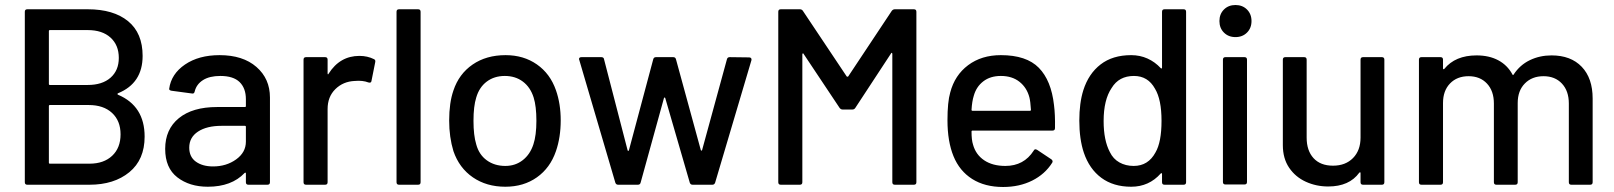

<svg xmlns="http://www.w3.org/2000/svg" viewBox="-20 -737 6439 766"><path d="M451 -359Q557 -314 557 -192Q557 -100 496 -50Q435 0 337 0H89Q79 0 79 -10V-690Q79 -700 89 -700H330Q433 -700 491 -652.5Q549 -605 549 -514Q549 -405 451 -365Q446 -362 451 -359ZM175 -613V-402Q175 -398 179 -398H330Q388 -398 421 -427Q454 -456 454 -506Q454 -557 421 -587Q388 -617 330 -617H179Q175 -617 175 -613ZM461 -201Q461 -255 427 -286.5Q393 -318 334 -318H179Q175 -318 175 -314V-88Q175 -84 179 -84H337Q394 -84 427.5 -115.5Q461 -147 461 -201Z M1057 -348V-10Q1057 0 1047 0H971Q961 0 961 -10V-45Q961 -50 956 -47Q904 8 809 8Q736 8 687.5 -29.5Q639 -67 639 -143Q639 -221 693.5 -265.5Q748 -310 846 -310H957Q961 -310 961 -314V-341Q961 -385 936 -409.5Q911 -434 859 -434Q816 -434 790 -417.5Q764 -401 757 -373Q755 -362 746 -364L664 -375Q654 -377 655 -383Q663 -442 718 -479.5Q773 -517 856 -517Q949 -517 1003 -470Q1057 -423 1057 -348ZM961 -172V-231Q961 -235 957 -235H864Q805 -235 770 -212Q735 -189 735 -148Q735 -111 761.5 -92Q788 -73 830 -73Q883 -73 922 -101Q961 -129 961 -172Z M1472 -501Q1479 -498 1477 -489L1462 -414Q1461 -405 1450 -408Q1427 -417 1395 -414Q1349 -412 1318 -381.5Q1287 -351 1287 -302V-10Q1287 0 1277 0H1201Q1191 0 1191 -10V-499Q1191 -509 1201 -509H1277Q1287 -509 1287 -499V-444Q1287 -441 1288.5 -440.5Q1290 -440 1291 -443Q1336 -514 1414 -514Q1446 -514 1472 -501Z M1572 -700H1648Q1658 -700 1658 -690V-10Q1658 0 1648 0H1572Q1562 0 1562 -10V-690Q1562 -700 1572 -700Z M1789 -134Q1772 -190 1772 -256Q1772 -327 1789 -376Q1811 -442 1865.5 -479.5Q1920 -517 1997 -517Q2069 -517 2122 -480Q2175 -443 2198 -377Q2217 -323 2217 -257Q2217 -189 2198 -134Q2175 -67 2122 -29.5Q2069 8 1996 8Q1921 8 1866.5 -29.5Q1812 -67 1789 -134ZM2108 -161Q2120 -197 2120 -255Q2120 -313 2109 -348Q2096 -389 2066 -411.5Q2036 -434 1994 -434Q1952 -434 1922 -411.5Q1892 -389 1880 -348Q1869 -313 1869 -255Q1869 -197 1880 -161Q1891 -120 1922 -97.5Q1953 -75 1996 -75Q2036 -75 2065.5 -98Q2095 -121 2108 -161Z M2290 -501Q2290 -509 2300 -509H2379Q2389 -509 2390 -500L2484 -137Q2485 -135 2486.5 -135Q2488 -135 2489 -137L2586 -500Q2588 -509 2597 -509H2666Q2675 -509 2677 -500L2776 -138Q2777 -136 2778.5 -136Q2780 -136 2781 -138L2880 -500Q2882 -509 2891 -509L2969 -508Q2974 -508 2976.5 -505Q2979 -502 2978 -497L2833 -8Q2830 0 2822 0H2743Q2735 0 2732 -8L2634 -346Q2633 -348 2631.5 -348Q2630 -348 2629 -346L2536 -9Q2534 0 2525 0H2446Q2438 0 2435 -8L2291 -498Z M3550 -700H3626Q3636 -700 3636 -690V-10Q3636 0 3626 0H3550Q3540 0 3540 -10V-522Q3540 -525 3538 -526Q3536 -527 3535 -524L3392 -306Q3388 -300 3380 -300H3342Q3335 -300 3330 -306L3186 -522Q3185 -525 3183 -524Q3181 -523 3181 -520V-10Q3181 0 3171 0H3095Q3085 0 3085 -10V-690Q3085 -700 3095 -700H3171Q3179 -700 3183 -694L3358 -432Q3359 -431 3361 -431Q3363 -431 3364 -432L3538 -694Q3543 -700 3550 -700Z M4189 -226Q4189 -216 4179 -216H3860Q3856 -216 3856 -212Q3856 -178 3862 -160Q3873 -120 3906.5 -97.5Q3940 -75 3991 -75Q4065 -75 4104 -136Q4108 -145 4118 -139L4175 -101Q4182 -95 4178 -88Q4149 -42 4098 -16.5Q4047 9 3982 9Q3909 9 3858.5 -23Q3808 -55 3784 -114Q3760 -173 3760 -257Q3760 -330 3771 -368Q3789 -437 3842.5 -477Q3896 -517 3973 -517Q4075 -517 4124.5 -466.5Q4174 -416 4185 -318Q4190 -280 4189 -226ZM3865 -355Q3858 -333 3856 -299Q3856 -295 3860 -295H4089Q4093 -295 4093 -299Q4091 -332 4087 -348Q4077 -387 4047.5 -410.5Q4018 -434 3973 -434Q3931 -434 3903 -412.5Q3875 -391 3865 -355Z M4626 -700H4702Q4712 -700 4712 -690V-10Q4712 0 4702 0H4626Q4616 0 4616 -10V-43Q4616 -45 4614.5 -46Q4613 -47 4611 -45Q4564 8 4493 8Q4422 8 4374 -27.5Q4326 -63 4304 -128Q4286 -182 4286 -256Q4286 -326 4302 -377Q4323 -443 4371 -480Q4419 -517 4493 -517Q4528 -517 4558 -503.5Q4588 -490 4611 -465Q4613 -463 4614.5 -464Q4616 -465 4616 -467V-690Q4616 -700 4626 -700ZM4614 -255Q4614 -340 4588 -383Q4560 -434 4504 -434Q4444 -434 4415 -386Q4383 -339 4383 -254Q4383 -177 4408 -130Q4421 -103 4446 -89Q4471 -75 4503 -75Q4561 -75 4590 -129Q4614 -170 4614 -255Z M4845 -653Q4845 -681 4863 -699Q4881 -717 4909 -717Q4937 -717 4955 -699Q4973 -681 4973 -653Q4973 -625 4955 -607Q4937 -589 4909 -589Q4881 -589 4863 -607Q4845 -625 4845 -653ZM4869 -509H4945Q4955 -509 4955 -499V-11Q4955 -1 4945 -1H4869Q4859 -1 4859 -11V-499Q4859 -509 4869 -509Z M5418 -509H5493Q5503 -509 5503 -499V-10Q5503 0 5493 0H5418Q5408 0 5408 -10V-47Q5408 -49 5406.5 -49.5Q5405 -50 5403 -48Q5363 7 5279 7Q5231 7 5189.5 -12Q5148 -31 5123 -68Q5098 -105 5098 -158V-499Q5098 -509 5108 -509H5183Q5193 -509 5193 -499V-188Q5193 -136 5220.5 -106Q5248 -76 5298 -76Q5348 -76 5378 -106.5Q5408 -137 5408 -188V-499Q5408 -509 5418 -509Z M6334 -344V-10Q6334 0 6324 0H6249Q6239 0 6239 -10V-324Q6239 -374 6211.5 -403.5Q6184 -433 6138 -433Q6092 -433 6063.5 -404Q6035 -375 6035 -326V-10Q6035 0 6025 0H5950Q5940 0 5940 -10V-324Q5940 -374 5912.5 -403.5Q5885 -433 5839 -433Q5793 -433 5765 -404Q5737 -375 5737 -326V-10Q5737 0 5727 0H5651Q5641 0 5641 -10V-499Q5641 -509 5651 -509H5727Q5737 -509 5737 -499V-464Q5737 -462 5738.5 -461Q5740 -460 5742 -462Q5786 -516 5871 -516Q5921 -516 5957.5 -496.5Q5994 -477 6014 -440Q6016 -435 6019 -440Q6044 -478 6083.5 -497Q6123 -516 6170 -516Q6247 -516 6290.5 -470.5Q6334 -425 6334 -344Z"/></svg>

Font: BarlowMedium
Style: Regular
Weight: 500
Designer: Jeremy Tribby
Foundry: Tribby Type
Version: Version 1.422